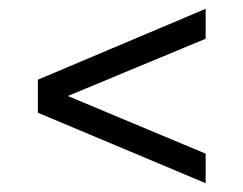

<svg xmlns="http://www.w3.org/2000/svg" viewBox="-20 -471 552 436"><path d="M447 -55 66 -215V-290L447 -451V-383L134 -253L447 -122Z"/></svg>

Font: Assailand
Style: Regular
Weight: 400
Designer: Hector Gatti with collaboration of the Omnibus-Type team
Foundry: Omnibus-Type
Version: Version 0.072;October 19, 2019;FontCreator 12.0.0.2547 64-bi